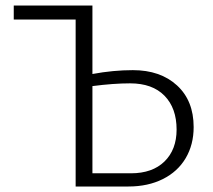

<svg xmlns="http://www.w3.org/2000/svg" viewBox="-20 -678 776 698"><path d="M684 -216Q684 -152 655 -103Q626 -54 572 -27Q518 0 447 0H255V-607H30V-658H316V-409Q392 -423 463 -423Q563 -423 623.5 -367.5Q684 -312 684 -216ZM622 -207Q622 -285 578 -330Q534 -375 453 -375Q393 -375 316 -365V-48H456Q534 -48 578 -91Q622 -134 622 -207Z"/></svg>

Font: Ysabeau Semilight
Style: Regular
Weight: 300
Designer: Christian Thalmann (Catharsis Fonts)
Version: Version 0.003